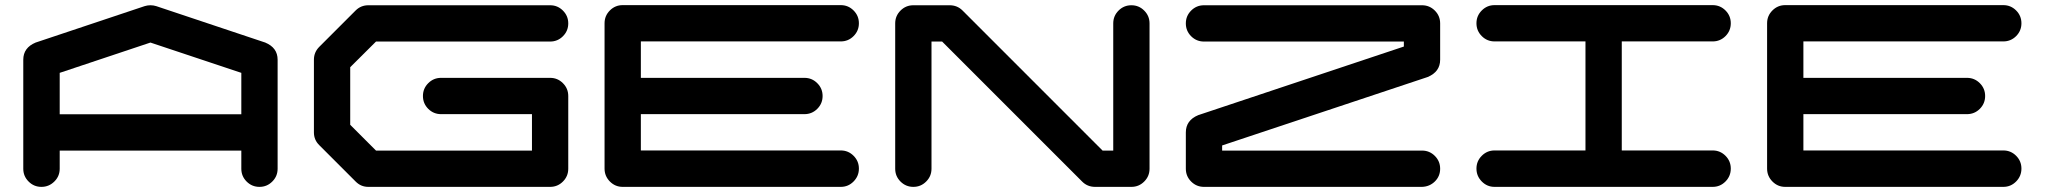

<svg xmlns="http://www.w3.org/2000/svg" viewBox="-20 -729 7977 749"><path d="M921.4 -283.2V-444.8L566.9 -563L212.9 -444.8V-283.2ZM1063 -70.8Q1063 -41.5 1042.2 -20.8Q1021.5 0 992.2 0Q962.9 0 942.1 -20.8Q921.4 -41.5 921.4 -70.8V-141.6H212.9V-70.8Q212.9 -41.5 191.9 -20.8Q170.9 0 141.6 0Q112.3 0 91.6 -20.8Q70.8 -41.5 70.8 -70.8V-496.1Q70.8 -543 119.1 -563L120.1 -563.5H120.6L544.4 -705.1Q555.2 -708.5 566.9 -708.5Q578.6 -708.5 589.4 -705.1L1013.2 -563.5H1014.2L1014.6 -563Q1063 -543 1063 -496.1Z M2196.8 -354.5V-70.8Q2196.8 -41.5 2176 -20.8Q2155.3 0 2126 0H1417Q1387.7 0 1367.2 -21L1225.6 -162.6Q1204.6 -183.1 1204.6 -212.4V-496.1Q1204.6 -525.4 1225.6 -546.4L1367.2 -688Q1387.7 -708.5 1417 -708.5H2126Q2155.3 -708.5 2176 -687.7Q2196.8 -667 2196.8 -637.7Q2196.8 -608.4 2176 -587.6Q2155.3 -566.9 2126 -566.9H1446.8L1346.2 -466.8V-242.2L1446.8 -141.6H2055.2V-283.7H1700.7Q1671.4 -283.7 1650.6 -304.4Q1629.9 -325.2 1629.9 -354.5Q1629.9 -383.8 1650.6 -404.5Q1671.4 -425.3 1700.7 -425.3H2126Q2155.3 -425.3 2176 -404.5Q2196.8 -383.8 2196.8 -354.5Z M3259.8 -142.1Q3289.1 -142.1 3309.8 -121.3Q3330.6 -100.6 3330.6 -71.3Q3330.6 -42 3309.8 -21Q3289.1 0 3259.8 0H2409.2Q2379.9 0 2359.1 -21Q2338.4 -42 2338.4 -71.3V-638.2Q2338.4 -667.5 2359.1 -688.2Q2379.9 -709 2409.2 -709H3259.8Q3289.1 -709 3309.8 -688.2Q3330.6 -667.5 3330.6 -638.2Q3330.6 -608.9 3309.8 -588.1Q3289.1 -567.4 3259.8 -567.4H2480V-425.3H3118.2Q3147.5 -425.3 3168.2 -404.5Q3189 -383.8 3189 -354.5Q3189 -325.2 3168.2 -304.4Q3147.5 -283.7 3118.2 -283.7H2480V-142.1Z M4464.4 -70.8Q4464.4 -41.5 4443.6 -20.8Q4422.9 0 4393.6 0H4252Q4222.2 0 4201.7 -20.5L3655.3 -566.9H3613.8V-70.8Q3613.8 -41.5 3593 -20.8Q3572.3 0 3543 0Q3513.7 0 3492.9 -20.8Q3472.2 -41.5 3472.2 -70.8V-637.7Q3472.2 -667 3492.9 -687.7Q3513.7 -708.5 3543 -708.5H3684.6Q3714.4 -708.5 3734.9 -688L4281.2 -141.6H4322.8V-637.7Q4322.8 -667 4343.5 -687.7Q4364.3 -708.5 4393.6 -708.5Q4422.9 -708.5 4443.6 -687.7Q4464.4 -667 4464.4 -637.7Z M5548.8 -428.7Q5548.3 -428.7 5548.3 -428.2L4747.6 -161.6V-141.6H5527.3Q5556.6 -141.6 5577.4 -120.8Q5598.1 -100.1 5598.1 -70.8Q5598.1 -41.5 5577.6 -21.2Q5557.1 -1 5527.3 0H4676.8Q4647.5 0 4626.7 -20.8Q4606 -41.5 4606 -70.8V-212.4Q4606 -259.8 4654.3 -279.8H4654.8L4655.3 -280.3H4655.8L5456.5 -547.4V-566.9H4676.8Q4647.5 -566.9 4626.7 -587.6Q4606 -608.4 4606 -637.7Q4606 -667 4626.7 -687.7Q4647.5 -708.5 4676.8 -708.5H5527.3Q5556.6 -708.5 5577.4 -687.7Q5598.1 -667 5598.1 -637.7V-496.1Q5598.1 -449.2 5549.8 -428.7Z M6661.1 -142.1Q6690.4 -142.1 6711.2 -121.3Q6731.9 -100.6 6731.9 -71.3Q6731.9 -42 6711.2 -21Q6690.4 0 6661.1 0H5810.5Q5781.2 0 5760.5 -21Q5739.7 -42 5739.7 -71.3Q5739.7 -100.6 5760.5 -121.3Q5781.2 -142.1 5810.5 -142.1H6165V-567.4H5810.5Q5781.2 -567.4 5760.5 -588.1Q5739.7 -608.9 5739.7 -638.2Q5739.7 -667.5 5760.5 -688.2Q5781.2 -709 5810.5 -709H6661.1Q6690.4 -709 6711.2 -688.2Q6731.9 -667.5 6731.9 -638.2Q6731.9 -608.9 6711.2 -588.1Q6690.4 -567.4 6661.1 -567.4H6306.6V-142.1Z M7794.9 -142.1Q7824.2 -142.1 7845 -121.3Q7865.7 -100.6 7865.7 -71.3Q7865.7 -42 7845 -21Q7824.2 0 7794.9 0H6944.3Q6915 0 6894.3 -21Q6873.5 -42 6873.5 -71.3V-638.2Q6873.5 -667.5 6894.3 -688.2Q6915 -709 6944.3 -709H7794.9Q7824.2 -709 7845 -688.2Q7865.7 -667.5 7865.7 -638.2Q7865.7 -608.9 7845 -588.1Q7824.2 -567.4 7794.9 -567.4H7015.1V-425.3H7653.3Q7682.6 -425.3 7703.4 -404.5Q7724.1 -383.8 7724.1 -354.5Q7724.1 -325.2 7703.4 -304.4Q7682.6 -283.7 7653.3 -283.7H7015.1V-142.1Z"/></svg>

Font: Robtronika
Style: Regular
Weight: 400
Designer: GGBot
Version: 1.00